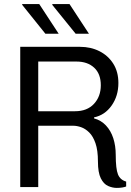

<svg xmlns="http://www.w3.org/2000/svg" viewBox="-20 -915 640 939"><path d="M551 4Q530 4 508.5 -5.5Q487 -15 473 -43Q459 -71 459 -125Q459 -180 447 -214.5Q435 -249 416 -267.5Q397 -286 376.5 -293Q356 -300 339 -300H167V0H79V-686H371Q424 -686 466.5 -664.5Q509 -643 534 -603.5Q559 -564 559 -509Q559 -446 526 -399Q493 -352 440 -341V-336Q474 -327 498 -301.5Q522 -276 534 -239Q546 -202 546 -158Q546 -89 557 -62Q568 -35 597 -27V-3Q590 0 578 2Q566 4 551 4ZM167 -371H347Q406 -371 439.5 -407Q473 -443 473 -498Q473 -554 440.5 -584Q408 -614 354 -614H167ZM350 -750 235 -892 237 -895H320L415 -750ZM202 -750 88 -892 89 -895H172L267 -750Z"/></svg>

Font: Chivo Mono Medium Light
Style: Regular
Weight: 300
Monospace: yes
Version: Version 1.008